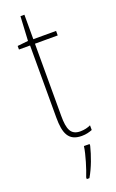

<svg xmlns="http://www.w3.org/2000/svg" viewBox="-168 -698 579 959"><g transform="rotate(-20 121.0 -218.0)"><path d="M167 -14C116 -14 103 -49 103 -119V-503H224V-527H103V-657H82L75 -528L18 -522V-503H77V-120C77 -37 95 10 166 10C190 10 206 5 222 -1V-26C208 -19 188 -14 167 -14ZM188 70V61H158C153 102 129 178 115 212V221H129C156 175 176 118 188 70Z"/></g></svg>

Font: Noto Sans Hebrew Condensed Thin
Style: Regular
Weight: 100
Width: 3
Designer: Monotype Design Team
Foundry: Monotype Imaging Inc.
Version: Version 2.004